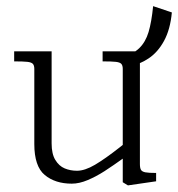

<svg xmlns="http://www.w3.org/2000/svg" viewBox="-20 -576 566 610"><path d="M89 -118.5V-357Q89 -368 84.5 -373Q80 -378 67.2 -379.5Q54.5 -381 25 -381V-413H144V-120.5Q144 -87 155.8 -67.8Q167.5 -48.5 185.5 -41Q203.5 -33.5 224.5 -33.5Q249.5 -33.5 281.8 -52.5Q314 -71.5 360.5 -108L370.5 -116L376.5 -76.5Q338 -49 312 -32.2Q286 -15.5 259 -4Q232 7.5 208 7.5Q155.5 7.5 122.2 -20Q89 -47.5 89 -118.5ZM370 3V-357Q370 -368 365.5 -373Q361 -378 348.2 -379.5Q335.5 -381 306 -381V-413H424.5V-55Q424.5 -42 428 -36.2Q431.5 -30.5 442 -28.5Q452.5 -26.5 476 -26.5V0L386.5 13ZM466.5 -556.5 526 -536.5Q521 -482.5 501.2 -446.2Q481.5 -410 452.2 -390.5Q423 -371 388 -364L368 -396Q402.5 -403.5 422.5 -423Q442.5 -442.5 452 -474.2Q461.5 -506 466.5 -556.5Z"/></svg>

Font: Didactic
Style: Regular
Weight: 400
Designer: Tyler Finck
Foundry: Etcetera Type Co
Version: Version 3.007;FEAKit 1.0